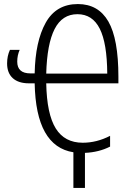

<svg xmlns="http://www.w3.org/2000/svg" viewBox="-20 -744 640 947"><path d="M564 -333H208Q211 -181 255 -110.5Q299 -40 388 -40Q457 -40 523 -74V-21Q468 7 399 10V183H342V7Q157 -22 151 -333H123Q71 -333 43 -358.5Q15 -384 15 -431Q15 -468 29 -498H77Q65 -471 65 -440Q65 -382 130 -382H151Q154 -540 205.5 -632Q257 -724 364 -724Q465 -724 514.5 -638Q564 -552 564 -365ZM509 -381Q508 -531 472 -602.5Q436 -674 362 -674Q287 -674 249.5 -601Q212 -528 208 -381Z"/></svg>

Font: Noto Sans Mono UI Light
Style: Regular
Weight: 300
Monospace: yes
Designer: Monotype Design team
Foundry: Monotype Imaging Inc.
Version: Version 1.000